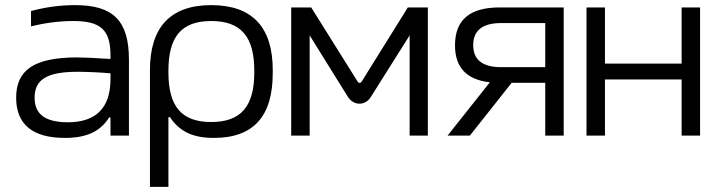

<svg xmlns="http://www.w3.org/2000/svg" viewBox="-20 -529 2804 749"><path d="M273 -509C214 -509 157 -501 101 -486V-426C156 -440 214 -447 265 -447C369 -447 411 -416 411 -314V-299C349 -303 305 -305 281 -305C112 -305 43 -255 43 -148C43 -44 107 9 233 9C318 9 371 -16 406 -71H411V0H483V-296C483 -449 421 -509 273 -509ZM115 -148C115 -220 165 -249 284 -249C315 -249 365 -247 411 -243V-220C411 -108 354 -52 245 -52C153 -52 115 -86 115 -148Z M1044 -244V-256C1044 -422 965 -509 804 -509C644 -509 565 -422 565 -256V200H637V-72H643C678 -20 726 9 814 9C970 9 1044 -76 1044 -244ZM637 -247V-253C637 -385 687 -447 804 -447C921 -447 972 -385 972 -253V-247C972 -115 921 -53 804 -53C687 -53 637 -115 637 -247Z M1116 -500V0H1188V-391L1336 -153C1359 -115 1406 -115 1428 -153L1578 -391V0H1649V-500H1571L1391 -211C1387 -204 1379 -204 1375 -211L1194 -500Z M2179 -500H1929C1812 -500 1755 -451 1755 -352C1755 -266 1800 -218 1891 -208L1726 0H1813L1976 -206H2107V0H2179ZM1826 -353C1826 -410 1862 -439 1935 -439H2107V-267H1935C1862 -267 1826 -296 1826 -353Z M2268 0H2340V-219H2639V0H2711V-500H2639V-281H2340V-500H2268Z"/></svg>

Font: LT Wave Text Light
Style: Regular
Weight: 300
Designer: Daniel Lyons
Version: Version 2.5 (Glyphs App)